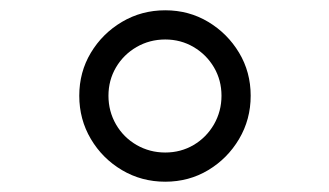

<svg xmlns="http://www.w3.org/2000/svg" viewBox="-20 -687 640 373"><path d="M301 -334Q255 -334 217 -356.5Q179 -379 156.5 -417Q134 -455 134 -501Q134 -547 156.5 -584.5Q179 -622 217 -644.5Q255 -667 301 -667Q347 -667 384.5 -644.5Q422 -622 444.5 -584.5Q467 -547 467 -501Q467 -455 444.5 -417Q422 -379 384.5 -356.5Q347 -334 301 -334ZM301 -390.7Q331.2 -390.7 356.1 -405.3Q381 -420 395.7 -445.4Q410.3 -470.9 410.3 -501Q410.3 -531.2 395.7 -556.1Q381 -581 356 -595.7Q331.1 -610.3 301 -610.3Q270.8 -610.3 245.4 -595.7Q220 -581 205.3 -556Q190.7 -531.1 190.7 -501Q190.7 -470.8 205.3 -445.4Q220 -420 245.4 -405.3Q270.9 -390.7 301 -390.7Z"/></svg>

Font: Epunda Slab Light
Style: Regular
Weight: 300
Designer: Simon Atzbach
Foundry: typofactur
Version: Version 1.102